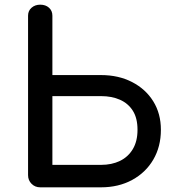

<svg xmlns="http://www.w3.org/2000/svg" viewBox="-20 -801 748 821"><path d="M152 0Q130 0 115 -15Q100 -30 100 -52V-734Q100 -755 115 -768Q130 -781 152 -781Q175 -781 189.5 -768Q204 -755 204 -734V-480H412Q487 -480 545 -450Q603 -420 635.5 -367.5Q668 -315 668 -246Q668 -174 635.5 -118.5Q603 -63 545 -31.5Q487 0 412 0ZM204 -96H412Q458 -96 493 -113Q528 -130 548 -163.5Q568 -197 568 -246Q568 -296 548 -327.5Q528 -359 493 -374.5Q458 -390 412 -390H204Z"/></svg>

Font: Comfortaa
Style: Bold
Weight: 700
Designer: Johan Aakerlund
Foundry: Johan Aakerlund
Version: Version 3.104; ttfautohint (v1.8.1.43-b0c9)